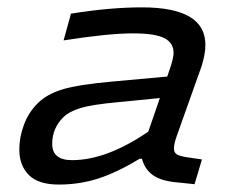

<svg xmlns="http://www.w3.org/2000/svg" viewBox="-20 -493 654 519"><path d="M458 -126Q450.2 -104.5 450.2 -91.8Q450.2 -80.6 458 -75.7Q465.8 -70.8 485.8 -67.9L525.9 -62L505.9 4.9L459 0Q416.5 -3.4 393.8 -19.3Q371.1 -35.2 363.8 -64H357.9Q296.4 -26.9 245.8 -10.5Q195.3 5.9 139.2 5.9Q83.5 5.9 57.9 -20Q32.2 -45.9 32.2 -88.9Q32.2 -122.6 44.9 -156.2Q57.6 -189.9 82 -213.9Q106.9 -238.8 149.9 -251.7Q192.9 -264.6 287.1 -272.9L432.1 -286.1L440.9 -312Q449.2 -337.4 449.2 -350.1Q449.2 -377.4 423.8 -390.1Q398.4 -402.8 339.8 -402.8Q272.9 -402.8 151.9 -383.8L171.9 -456.1Q277.3 -473.1 363.8 -473.1Q535.2 -473.1 535.2 -372.1Q535.2 -346.7 524.9 -314ZM174.8 -60.1Q268.1 -60.1 380.9 -137.2L412.1 -228L298.8 -216.8Q228.5 -210.4 197.5 -200.9Q166.5 -191.4 150.9 -175.8Q121.1 -146 121.1 -104Q121.1 -60.1 174.8 -60.1Z"/></svg>

Font: IntelOne Mono
Style: Italic
Weight: 400
Italic angle: -16°
Designer: Fred Shallcrass
Foundry: Frere-Jones Type LLC
Version: Version 1.200;hotconv 1.1.0;makeotfexe 2.6.0;FJTRelease1.2